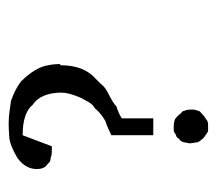

<svg xmlns="http://www.w3.org/2000/svg" viewBox="-48 -438 496 439"><g transform="rotate(-90 199.5 -219.0)"><path d="M84 -348H72Q64 -348 57.3 -350.7Q48 -350.7 44 -357.3Q32 -364 32 -382.7Q32 -408 57.3 -426.7Q86.7 -444 104.7 -445.3Q122.7 -446.7 136.7 -446.7Q150.7 -446.7 164 -444.7Q177.3 -442.7 188 -441.3Q214.7 -432 232 -418.7Q265.3 -385.3 269.3 -356Q272 -344 272 -329.3L269.3 -328Q269.3 -274.7 238.7 -248Q232 -241.3 226.7 -236Q220 -226.7 206.7 -220Q182.7 -208 174.7 -200Q160 -196 148 -188V-116H109.3V-212Q116 -214.7 124 -218.7Q132 -222.7 141.3 -225.3Q160 -236 170.7 -249.3Q180 -254.7 184.7 -263.3Q189.3 -272 194.7 -281.3Q206.7 -309.3 206.7 -325.3Q206.7 -373.3 178.7 -392Q160 -414.7 109.3 -414.7ZM90.7 -32 93.3 -46.7Q96 -54.7 101.3 -57.3Q104 -62.7 107.3 -63.3Q110.7 -64 114 -66.7Q117.3 -69.3 120 -69.3H128Q144 -69.3 149.3 -64L156 -57.3Q158.7 -53.3 162 -50.7Q165.3 -48 165.3 -44Q168 -40 168 -29.3Q168 -18.7 165.3 -14.7Q165.3 -10.7 162 -8Q158.7 -5.3 156 -2.7Q153.3 0 150 2Q146.7 4 143.3 6.7Q140 9.3 132 9.3H120Q117.3 9.3 114 6.7Q110.7 4 107.3 2Q104 0 101.3 -2.7Q100 -5.3 97.3 -8Q94.7 -10.7 93.3 -14.7Z"/></g></svg>

Font: Peddana
Style: Regular
Weight: 400
Designer: Appaji Ambarisha Darbha
Foundry: Appaji Ambarisha Darbha
Version: Version 1.0.4; ttfautohint (v1.2.25-373a) -l 7 -r 28 -G 50 -